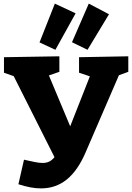

<svg xmlns="http://www.w3.org/2000/svg" viewBox="-20 -1019 733 1064"><path d="M82 2 113 -134Q148 -126 173 -121Q198 -116 216 -116Q238 -116 253.5 -124Q269 -132 282 -148L56 -597L2 -616V-702L309 -707V-621L251 -601L369 -319L478 -596L418 -616V-702L691 -707V-621L639 -602L455 -176Q412 -75 351 -25Q290 25 207 25Q178 25 147 19Q116 13 82 2ZM465 -743 379 -785 472 -999 584 -940ZM287 -743 199 -784 284 -999 399 -945Z"/></svg>

Font: Bitter ExtraBold
Style: Regular
Weight: 800
Designer: Sol Matas, and Bitter project Authors
Foundry: Sol Matas
Version: Version 2.001